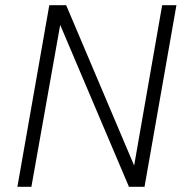

<svg xmlns="http://www.w3.org/2000/svg" viewBox="-20 -720 711 740"><path d="M660 -700 537 0H477L212 -624L101 0H47L170 -700H235L497 -82L605 -700Z"/></svg>

Font: Sarabun ExtraLight
Style: Italic
Weight: 275
Italic angle: -10°
Designer: Suppakit Chalermlarp | Katatrad Co.,Ltd.
Foundry: Cadson Demak Co.,Ltd.
Version: Version 1.000; ttfautohint (v1.6)